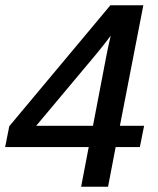

<svg xmlns="http://www.w3.org/2000/svg" viewBox="-21 -708 598 728"><path d="M417.5 -150.4 388.7 0H286.6L315.4 -150.4H-1.5L14.2 -229.5L397.5 -688H522.5L433.6 -231H525.4L509.3 -150.4ZM398.9 -572.8Q386.2 -555.7 372.1 -537.8Q357.9 -520 342.8 -501.5L116.2 -231H331.5L381.8 -493.7Q385.7 -513.7 389.9 -533.4Q394 -553.2 398.9 -572.8Z"/></svg>

Font: Arimo Medium
Style: Italic
Weight: 500
Italic angle: -12°
Designer: Steve Matteson
Foundry: Monotype Imaging Inc.
Version: Version 1.33